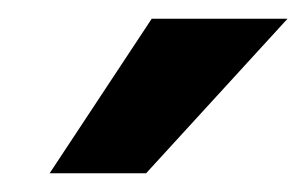

<svg xmlns="http://www.w3.org/2000/svg" viewBox="-20 -755 327 205"><path d="M142 -735H287L136 -570H33Z"/></svg>

Font: Rosario Light
Style: Bold
Weight: 700
Version: Version 1.101; ttfautohint (v1.8.1.43-b0c9)